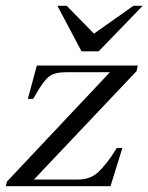

<svg xmlns="http://www.w3.org/2000/svg" viewBox="-26 -642 512 662"><path d="M434 -622H466L314 -465H255L172 -622H204L298 -526ZM-2 -16 353 -393H202Q162 -393 143 -378Q123 -363 92 -307L88 -301H70L101 -416H449L445 -397L91 -23H238Q253 -23 259 -24Q290 -28 311 -47Q342 -75 377 -132H396L355 0H-6Z"/></svg>

Font: New Athena Unicode
Style: Italic
Weight: 400
Designer: J. Rusten 1997; rev. by R. Hancock 2001, 2002, rev. by D. Mastronarde 2002-2019
Foundry: Society for Classical Studies (formerly American Philological Association)
Version: Version 5.008